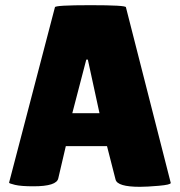

<svg xmlns="http://www.w3.org/2000/svg" viewBox="-20 -719 695 741"><path d="M520 2Q433 2 426 -26L393 -155H234L205 -31Q199 0 109 0Q61 0 38 -5.5Q15 -11 15 -14L192 -691Q192 -699 329 -699Q466 -699 466 -691L639 -13Q639 -6 593 -2Q547 2 520 2ZM259 -282H364L319 -489H313Z"/></svg>

Font: Lilita One Rus
Style: Regular
Weight: 400
Designer: Juan Montoreano
Foundry: Juan Montoreano
Version: Version 1.002